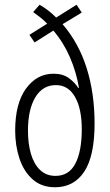

<svg xmlns="http://www.w3.org/2000/svg" viewBox="-20 -780 463 810"><path d="M147 -760Q166 -749 183.5 -735.5Q201 -722 217 -706L303 -760L325 -727L244 -678Q312 -599 345.5 -493Q379 -387 379 -259Q379 -122 335.5 -56Q292 10 212 10Q155 10 117.5 -23.5Q80 -57 62 -111.5Q44 -166 44 -229Q44 -343 89.5 -406Q135 -469 206 -469Q245 -469 270.5 -450.5Q296 -432 310 -409L313 -410Q302 -476 275 -538.5Q248 -601 205 -651L126 -601L104 -633L179 -680Q165 -695 149.5 -707Q134 -719 120 -729ZM216 -421Q160 -421 129 -369.5Q98 -318 98 -228Q98 -174 110.5 -131Q123 -88 149 -63Q175 -38 214 -38Q271 -38 298 -90Q325 -142 325 -235Q325 -321 296.5 -371Q268 -421 216 -421Z"/></svg>

Font: Noto Sans Hebrew ExtraCondensed Light
Style: Regular
Weight: 300
Width: 2
Designer: Monotype Design Team
Foundry: Monotype Imaging Inc.
Version: Version 2.004; ttfautohint (v1.8.4.7-5d5b)